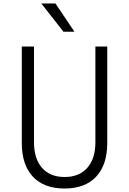

<svg xmlns="http://www.w3.org/2000/svg" viewBox="-20 -1067 740 1101"><path d="M105 -800H175V-251Q175 -157 221 -104.5Q267 -52 351 -52Q434 -52 480.5 -104.5Q527 -157 527 -251V-800H595V-247Q595 -122 531.5 -54Q468 14 350 14Q232 14 168.5 -54Q105 -122 105 -247ZM407 -885H344L217 -1047H298Z"/></svg>

Font: Martian Mono SemiExpanded ExtraLight
Style: Regular
Weight: 250
Monospace: yes
Version: Version 0.930